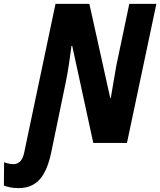

<svg xmlns="http://www.w3.org/2000/svg" viewBox="-126 -734 823 986"><path d="M-31 232C67 232 112 166 137 49L212 -313C223 -364 236 -456 241 -498H245L353 0H526L677 -714H538L472 -400C463 -354 451 -273 443 -231H440L333 -714H159L-1 46C-9 87 -26 109 -58 109C-74 109 -93 104 -105 99L-106 219C-87 226 -64 232 -31 232Z"/></svg>

Font: Noto Sans Display SemiCondensed Extra
Style: Italic
Weight: 800
Width: 4
Italic angle: -12°
Designer: Monotype Design Team
Foundry: Monotype Imaging Inc.
Version: Version 1.900